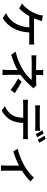

<svg xmlns="http://www.w3.org/2000/svg" viewBox="1510 -2408 981 4040"><g transform="rotate(90 2000.0 -388.5)"><path d="M366.2 -614.3H820.3Q881.8 -614.3 918 -620.1V-511.7Q867.2 -514.6 820.3 -514.6H664.1Q651.4 -312.5 575.2 -176.8Q499 -41 362.3 45.9L255.9 -26.4Q300.8 -44.9 342.8 -76.2Q538.1 -225.6 555.7 -514.6H319.3Q287.1 -455.1 242.2 -396.5Q197.3 -337.9 155.3 -301.8L55.7 -362.3Q146.5 -429.7 232.4 -573.2Q264.6 -630.9 289.1 -711.9Q302.7 -758.8 305.7 -800.8L427.7 -777.3Q419.9 -758.8 399.4 -702.1Q388.7 -672.9 366.2 -614.3Z M1554.7 -331.1V-69.3Q1554.7 -29.3 1559.6 48.8H1446.3Q1453.1 -2 1453.1 -69.3Q1453.1 -202.1 1454.1 -266.6Q1322.3 -193.4 1128.9 -134.8L1068.4 -227.5Q1291 -278.3 1474.6 -397.5Q1534.2 -435.5 1585.4 -482.4Q1636.7 -529.3 1663.1 -565.4H1271.5Q1222.7 -565.4 1144.5 -560.5V-665Q1195.3 -659.2 1268.6 -659.2H1455.1V-717.8Q1455.1 -772.5 1449.2 -807.6H1563.5Q1556.6 -752.9 1556.6 -717.8V-659.2H1703.1Q1750 -659.2 1774.4 -667L1839.8 -603.5Q1786.1 -547.9 1775.4 -534.2Q1673.8 -417 1554.7 -331.1ZM1632.8 -279.3 1698.2 -353.5Q1841.8 -276.4 1939.5 -210L1873 -123Q1756.8 -211.9 1632.8 -279.3Z M2868.2 -679.7 2801.8 -652.3Q2759.8 -738.3 2722.7 -790L2787.1 -817.4Q2829.1 -756.8 2868.2 -679.7ZM2631.8 -641.6H2294.9Q2252 -641.6 2197.3 -637.7V-741.2Q2242.2 -735.4 2293.9 -735.4H2631.8Q2685.5 -735.4 2732.4 -741.2V-637.7Q2668 -641.6 2631.8 -641.6ZM2169.9 -483.4H2824.2Q2877 -483.4 2908.2 -488.3V-384.8Q2861.3 -386.7 2824.2 -386.7H2567.4Q2561.5 -228.5 2504.9 -121.1Q2477.5 -69.3 2423.8 -18.1Q2370.1 33.2 2306.6 66.4L2213.9 -2Q2269.5 -24.4 2319.8 -64.9Q2370.1 -105.5 2399.4 -151.4Q2454.1 -237.3 2459 -386.7H2169.9Q2121.1 -386.7 2079.1 -383.8V-488.3Q2127.9 -483.4 2169.9 -483.4ZM2835.9 -832 2900.4 -859.4Q2951.2 -790 2983.4 -722.7L2918 -695.3Q2876 -780.3 2835.9 -832Z M3717.8 -613.3 3796.9 -540Q3718.8 -454.1 3571.3 -359.4V-13.7Q3571.3 61.5 3576.2 82H3460Q3464.8 41 3464.8 -13.7V-297.9Q3307.6 -217.8 3164.1 -178.7L3111.3 -271.5Q3201.2 -291 3297.4 -329.6Q3393.6 -368.2 3460.9 -407.2Q3537.1 -451.2 3609.4 -508.8Q3681.6 -566.4 3717.8 -613.3Z"/></g></svg>

Font: Gen Shin Gothic Medium
Style: Regular
Weight: 500
Designer: [Source Han Sans]
Ryoko NISHIZUKA  (kana & ideographs); Paul D. Hunt (Latin, Greek & Cyrillic); Wenlong ZHANG  (bopomofo
Version: Version 1.002.20150607